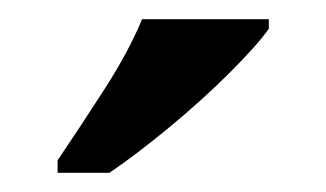

<svg xmlns="http://www.w3.org/2000/svg" viewBox="-20 -786 340 200"><path d="M40 -619Q61 -650 87.5 -691Q114 -732 128 -766H260V-756Q248 -739 219.5 -710.5Q191 -682 156.5 -653.5Q122 -625 94 -606H40Z"/></svg>

Font: Noto Serif Ethiopic SemiCondensed SemiBold
Style: Regular
Weight: 600
Width: 4
Designer: Monotype Design Team
Foundry: Monotype Imaging Inc.
Version: Version 2.102; ttfautohint (v1.8.4.7-5d5b)